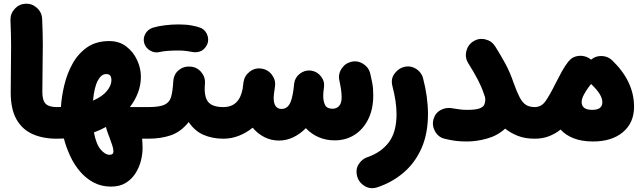

<svg xmlns="http://www.w3.org/2000/svg" viewBox="-20 -671 3388 1014"><path d="M36.6 -182.6Q36.6 -248.5 37.6 -306.4Q38.6 -364.3 38.6 -426Q38.6 -487.8 35.2 -564Q34.2 -598.6 57.6 -624.3Q81.1 -649.9 115.2 -651.4Q149.4 -652.8 175.3 -629.2Q201.2 -605.5 202.6 -570.8Q206.1 -496.1 206.1 -433.8Q206.1 -371.6 204.8 -312Q203.6 -252.4 203.6 -185.1Q203.6 -141.1 220.9 -123.3Q238.3 -105.5 279.8 -105.5H280.3Q314.9 -105.5 339.1 -81.1Q363.3 -56.6 363.3 -22Q363.3 12.2 339.1 36.9Q314.9 61.5 280.3 61.5H279.8Q206.5 61.5 151.9 37.1Q97.2 12.7 66.9 -41Q36.6 -94.7 36.6 -182.6Z M196.8 -22Q196.8 -56.6 221.2 -81.1Q245.6 -105.5 280.3 -105.5Q291.5 -105.5 301.8 -106Q305.2 -160.6 319.6 -221.4Q334 -282.2 363.3 -335Q392.6 -387.7 439.9 -420.9Q487.3 -454.1 557.1 -454.1Q609.9 -454.1 647.2 -425.3Q684.6 -396.5 704.3 -353.3Q724.1 -310.1 724.1 -266.6Q724.1 -181.6 666 -105.5H763.7Q798.3 -105.5 822.5 -81.1Q846.7 -56.6 846.7 -22Q846.7 12.2 822.5 36.9Q798.3 61.5 763.7 61.5H730.5Q731.9 75.2 732.4 87.6Q732.9 100.1 732.9 113.3Q732.9 144 723.9 179Q714.8 213.9 695.3 244.6Q675.8 275.4 644 294.9Q612.3 314.5 566.9 314.5Q515.1 314.5 474.4 292.7Q433.6 271 402.6 234.6Q371.6 198.2 350.6 152.8Q329.6 107.4 317.4 60.5Q298.8 61.5 280.3 61.5Q246.1 61.5 221.4 36.9Q196.8 12.2 196.8 -22ZM540 -279.8Q515.1 -279.8 496.6 -245.6Q478 -211.4 471.2 -139.6Q520.5 -161.1 544.4 -190.4Q568.4 -219.7 568.4 -246.6Q568.4 -262.2 562.7 -271Q557.1 -279.8 540 -279.8ZM558.6 56.2Q552.7 41 547.6 26.6Q542.5 12.2 539.6 -0.5Q509.3 16.1 476.1 28.3Q487.8 90.8 511.7 118.7Q535.6 146.5 558.6 146.5Q579.1 146.5 579.1 128.4Q579.1 115.2 572.8 96.2Q566.4 77.1 558.6 56.2Z M679.7 -22Q679.7 -56.6 704.6 -81.1Q729.5 -105.5 763.7 -105.5Q822.8 -105.5 849.4 -118.2Q876 -130.9 884 -160.4Q892.1 -189.9 895 -240.2Q897.5 -278.8 923.6 -300.3Q949.7 -321.8 984.9 -319.3Q1019.5 -317.4 1042.2 -290.8Q1064.9 -264.2 1062.5 -230.5Q1056.2 -163.1 1078.1 -134.3Q1100.1 -105.5 1159.2 -105.5H1159.7Q1194.3 -105.5 1218.5 -81.1Q1242.7 -56.6 1242.7 -22Q1242.7 12.2 1218.5 36.9Q1194.3 61.5 1159.7 61.5H1159.2Q1102.1 61.5 1055.2 41.3Q1008.3 21 976.6 -26.4Q935.1 25.4 882.3 43.5Q829.6 61.5 763.7 61.5Q729.5 61.5 704.6 36.9Q679.7 12.2 679.7 -22ZM741.7 -442.9Q734.4 -468.8 747.6 -492.4Q760.7 -516.1 787.6 -524.9Q815.4 -533.2 851.6 -537.6Q887.7 -542 923.3 -542Q961.4 -542 991.9 -536.6Q1022.5 -531.2 1043.5 -522.5Q1070.3 -507.3 1077.4 -478Q1084.5 -448.7 1067.4 -424.3Q1053.7 -404.8 1034.4 -398.7Q1015.1 -392.6 994.1 -397Q980 -399.9 960.2 -402.1Q940.4 -404.3 923.3 -404.3Q890.6 -404.3 865.2 -402.3Q839.8 -400.4 824.2 -396.5Q798.3 -389.6 773.9 -403.3Q749.5 -417 741.7 -442.9Z M1076.2 -22Q1076.2 -56.6 1100.8 -81.1Q1125.5 -105.5 1159.7 -105.5Q1243.2 -105.5 1261.2 -200.7Q1263.2 -215.3 1266.1 -237.8Q1271.5 -272 1299.3 -293Q1327.1 -314 1361.3 -308.6Q1395.5 -303.7 1416.5 -275.4Q1437.5 -247.1 1432.1 -213.4Q1427.7 -184.6 1426.5 -172.4Q1425.3 -160.2 1425.3 -154.3Q1425.3 -95.7 1467.8 -95.7Q1491.7 -95.7 1506.6 -116.7Q1521.5 -137.7 1529.8 -196.3Q1530.8 -211.4 1533.7 -231Q1538.1 -262.2 1563.5 -281.7Q1564 -282.2 1564.5 -282.2Q1564.5 -282.2 1564.9 -282.7Q1587.9 -299.8 1615.7 -298.8Q1615.7 -298.8 1615.7 -298.8Q1616.2 -298.8 1617.2 -298.3Q1620.6 -298.3 1624 -297.9Q1655.8 -293 1675.8 -266.8Q1695.8 -240.7 1690.9 -208.5Q1689.9 -197.3 1688 -185.5Q1687 -174.8 1687 -165Q1687 -135.3 1697 -116Q1707 -96.7 1736.3 -96.7Q1757.8 -96.7 1771 -111.6Q1784.2 -126.5 1784.2 -155.3Q1784.2 -177.2 1781 -199Q1777.8 -220.7 1772.5 -244.6Q1764.6 -277.8 1783.4 -307.4Q1802.2 -336.9 1835.4 -344.7Q1868.7 -352.5 1898.2 -333.7Q1927.7 -314.9 1935.5 -281.7Q1942.4 -252.4 1945.8 -233.9Q1949.2 -215.3 1950.2 -200.4Q1951.2 -185.5 1951.2 -166Q1951.2 -95.2 1925 -42Q1898.9 11.2 1853 40.8Q1807.1 70.3 1747.6 70.3Q1701.7 70.3 1662.8 53.5Q1624 36.6 1595.2 5.9Q1564.5 37.1 1528.3 54.2Q1492.2 71.3 1454.1 71.3Q1411.6 71.3 1376 53Q1340.3 34.7 1314.5 3.4Q1281.2 30.3 1241.9 45.9Q1202.6 61.5 1159.7 61.5Q1125.5 61.5 1100.8 36.9Q1076.2 12.2 1076.2 -22Z M2104.5 -314.5Q2131.3 -324.2 2154.5 -317.6Q2177.7 -311 2193.6 -294.4Q2209.5 -277.8 2214.4 -257.3Q2240.2 -159.2 2240.2 -68.4Q2240.2 34.7 2206.1 111.8Q2171.9 189 2111.6 240.5Q2051.3 292 1973.6 317.9Q1936.5 330.1 1906.2 311.8Q1876 293.5 1867.2 263.7Q1856 224.6 1874 196.5Q1892.1 168.5 1919.9 159.2Q1992.2 134.8 2033.2 80.8Q2074.2 26.9 2074.2 -68.4Q2074.2 -133.3 2052.7 -215.3Q2043 -252.4 2061.3 -278.8Q2079.6 -305.2 2104.5 -314.5Z M2269.5 -41.5Q2278.8 -74.7 2308.1 -90.3Q2337.4 -106 2372.6 -98.6Q2392.6 -95.2 2409.7 -93Q2426.8 -90.8 2447.3 -90.8Q2491.2 -90.8 2511.5 -98.1Q2531.7 -105.5 2537.4 -117.7Q2543 -129.9 2543 -145Q2543 -151.9 2541.5 -158.2Q2538.1 -167.5 2534.7 -177.7Q2523.9 -210.9 2503.2 -250.7Q2482.4 -290.5 2452.6 -337.9Q2434.6 -367.2 2442.9 -401.1Q2451.2 -435.1 2480.5 -453.1Q2509.8 -471.2 2543.7 -462.9Q2577.6 -454.6 2595.7 -425.3Q2625.5 -377.9 2649.7 -333.3Q2673.8 -288.6 2692.9 -232.4Q2710 -184.6 2724.6 -156.7Q2739.3 -128.9 2757.8 -117.2Q2776.4 -105.5 2803.7 -105.5H2804.2Q2838.9 -105.5 2863 -81.1Q2887.2 -56.6 2887.2 -22Q2887.2 12.2 2863 36.9Q2838.9 61.5 2804.2 61.5H2803.7Q2753.4 61.5 2715.1 46.6Q2676.8 31.7 2647.9 8.3Q2607.4 45.4 2552.2 60.8Q2497.1 76.2 2447.3 76.2Q2412.6 76.2 2388.2 73.2Q2363.8 70.3 2327.1 61.5Q2294.4 53.2 2277.3 22.2Q2260.3 -8.8 2269.5 -41.5Z M2720.7 -22Q2720.7 -56.6 2745.4 -81.1Q2770 -105.5 2804.2 -105.5Q2838.9 -105.5 2860.8 -136.5Q2882.8 -167.5 2913.6 -229.5Q2930.7 -263.7 2947.3 -293.7Q2963.9 -323.7 2981.9 -346.2Q2982.9 -347.7 2984.4 -348.6Q2999.5 -367.7 3023.2 -373.5Q3046.9 -379.4 3069.3 -373Q3086.4 -368.2 3100.1 -356.9L3101.6 -356Q3125 -376 3157.2 -375.2Q3189.5 -374.5 3212.9 -352.5Q3328.6 -241.2 3328.6 -107.4Q3328.6 -22.5 3269.8 26.9Q3210.9 76.2 3112.3 76.2Q3053.2 76.2 3010.3 59.6Q2967.3 43 2940.4 13.2Q2914.1 34.7 2880.1 48.1Q2846.2 61.5 2804.2 61.5Q2770 61.5 2745.4 36.9Q2720.7 12.2 2720.7 -22ZM3051.8 -132.3Q3051.8 -90.8 3107.9 -90.8Q3161.1 -90.8 3161.1 -130.9Q3161.1 -151.4 3147 -174.6Q3132.8 -197.8 3101.6 -227.5Q3086.9 -209 3077.1 -193.8Q3069.8 -182.1 3064 -171.9Q3051.8 -148.9 3051.8 -132.3Z"/></svg>

Font: Mikhak-DS2-FD Black
Style: Regular
Weight: 900
Designer: Amin Abedi
Version: Version 3.2